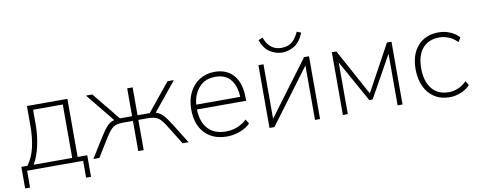

<svg xmlns="http://www.w3.org/2000/svg" viewBox="-67 -1007 3644 1458"><g transform="rotate(-10 1754.5 -277.5)"><path d="M27 130V-36H74Q114 -91 131.5 -165Q149 -239 149 -336V-484H461V-36H535V130H497V0H65V130ZM122 -36H419V-448H190V-336Q190 -250 172.5 -171Q155 -92 122 -36Z M576 0 673 -156Q707 -210 730 -233Q753 -256 783 -264L604 -484H653L828 -269H922V-484H964V-269H1058L1233 -484H1282L1103 -264Q1133 -256 1156 -233Q1179 -210 1213 -156L1310 0H1264L1171 -150Q1151 -183 1133 -201Q1115 -219 1093 -226Q1071 -233 1038 -233H964V0H922V-233H848Q815 -233 793 -226Q771 -219 753.5 -201Q736 -183 715 -150L622 0Z M1606 8Q1498 8 1435.5 -58.5Q1373 -125 1373 -240Q1373 -316 1401.5 -372.5Q1430 -429 1480.5 -460.5Q1531 -492 1597 -492Q1691 -492 1743 -430.5Q1795 -369 1795 -260V-234H1416Q1418 -137 1467 -84Q1516 -31 1604 -31Q1649 -31 1688.5 -45.5Q1728 -60 1767 -94L1787 -60Q1756 -29 1707 -10.5Q1658 8 1606 8ZM1596 -454Q1515 -454 1469.5 -402Q1424 -350 1417 -271H1756Q1753 -356 1713 -405Q1673 -454 1596 -454Z M1934 0V-484H1973V-64L2286 -484H2324V0H2285V-420L1972 0ZM2129 -547Q2083 -547 2037 -575Q1991 -603 1968 -671L2001 -685Q2020 -633 2052 -608Q2084 -583 2129 -583Q2175 -583 2206 -604.5Q2237 -626 2265 -684L2297 -671Q2266 -598 2221 -572.5Q2176 -547 2129 -547Z M2500 0V-484H2535L2730 -126L2925 -484H2960V0H2922V-398L2743 -77H2717L2538 -398V0Z M3325 8Q3256 8 3206.5 -24Q3157 -56 3130.5 -113Q3104 -170 3104 -246Q3104 -360 3163 -426Q3222 -492 3325 -492Q3369 -492 3411 -474.5Q3453 -457 3481 -426L3461 -393Q3429 -425 3393 -439Q3357 -453 3324 -453Q3239 -453 3193 -399Q3147 -345 3147 -245Q3147 -145 3193 -88Q3239 -31 3324 -31Q3357 -31 3393 -45Q3429 -59 3461 -91L3481 -58Q3453 -27 3410 -9.5Q3367 8 3325 8Z"/></g></svg>

Font: Nunito Sans ExtraLight
Style: Regular
Weight: 200
Designer: Vernon Adams
Foundry: Vernon Adams
Version: Version 3.006; ttfautohint (v1.8.3)